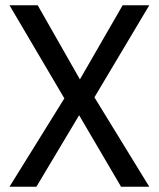

<svg xmlns="http://www.w3.org/2000/svg" viewBox="-20 -708 601 728"><path d="M224 -335 16 -688H123L283 -407L445 -688H546L338 -339L546 0H439L280 -271L118 0H16Z"/></svg>

Font: Cairo SemiBold
Style: Regular
Weight: 600
Designer: Mohamed Gaber, the designers of Titillium
Foundry: Kief Type Foundry
Version: Version 2.009; ttfautohint (v1.5.33-1714) -l 8 -r 50 -G 200 